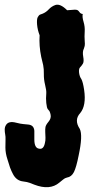

<svg xmlns="http://www.w3.org/2000/svg" viewBox="-25 -779 412 817"><path d="M321.3 -442.4Q328.1 -429.7 333 -396.5Q342.8 -330.1 316.4 -297.9Q289.1 -268.6 314.5 -230.5Q328.1 -203.1 309.6 -117.2Q299.8 -67.4 289.6 -46.9Q279.3 -26.4 259.8 -23.4Q251 -21.5 243.7 -15.1Q236.3 -8.8 227.5 -2Q187.5 32.2 121.1 6.8Q111.3 2.9 101.1 -1Q90.8 -4.9 74.2 -6.8Q44.9 -9.8 30.3 -38.1Q23.4 -50.8 17.6 -66.4L6.8 -100.6Q-2 -127 -2 -150.9Q-2 -174.8 -1.5 -186Q-1 -197.3 -2.9 -207Q-4.9 -216.8 -4.9 -227.5Q-4.9 -238.3 0 -246.1Q10.7 -265.6 43.9 -256.8Q62.5 -252 74.7 -251Q86.9 -250 95.7 -249Q123 -246.1 121.1 -214.8Q121.1 -200.2 121.1 -185.5Q121.1 -149.4 140.6 -146.5Q160.2 -141.6 166 -169.9Q168.9 -180.7 168.5 -192.9Q168 -205.1 167.5 -217.3Q167 -229.5 168.5 -238.3Q169.9 -247.1 181.6 -261.2Q193.4 -275.4 190.4 -290.5Q187.5 -305.7 182.1 -310.1Q176.8 -314.5 174.8 -322.8Q172.9 -331.1 171.9 -340.8Q170.9 -350.6 170.9 -360.4Q170.9 -370.1 171.9 -381.8Q172.9 -393.6 167 -417.5Q161.1 -441.4 161.6 -463.4Q162.1 -485.4 158.7 -502Q155.3 -518.6 150.4 -537.1Q140.6 -584 143.6 -628.9Q134.8 -651.4 132.8 -674.3Q130.9 -697.3 135.7 -706.1Q140.6 -714.8 145.5 -716.8Q150.4 -718.8 156.2 -720.7Q170.9 -726.6 182.6 -739.3Q194.3 -752 210.9 -757.8Q231.4 -764.6 260.7 -735.4Q280.3 -737.3 292.5 -737.8Q304.7 -738.3 309.6 -731.9Q314.5 -725.6 316.4 -723.6Q323.2 -718.8 327.1 -719.7Q324.2 -707 330.6 -686Q336.9 -665 335.4 -644Q334 -623 335.4 -606.4Q336.9 -589.8 335.4 -583.5Q334 -577.1 332 -572.3Q325.2 -559.6 329.1 -538.1Q333 -516.6 327.6 -507.8Q322.3 -499 315.9 -492.7Q309.6 -486.3 311.5 -469.7Q313.5 -453.1 321.3 -442.4Z"/></svg>

Font: Creepster
Style: Regular
Weight: 400
Designer: Font Diner, Inc
Foundry: Font Diner, Inc
Version: Version 1.002